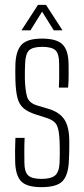

<svg xmlns="http://www.w3.org/2000/svg" viewBox="-20 -765 346 791"><path d="M150.5 6Q90 6 67 -18.2Q44 -42.5 42.5 -98Q42 -122 42 -143.8Q42 -165.5 43.5 -197H81.5Q80 -167 80.2 -140.8Q80.5 -114.5 80.5 -95Q80.5 -57 96 -42.5Q111.5 -28 150.5 -28Q190.5 -28 207.2 -42.5Q224 -57 225.5 -95Q226 -111 226.2 -126Q226.5 -141 226.2 -155Q226 -169 225.5 -182Q224 -228 214.5 -248.2Q205 -268.5 172.5 -279L128.5 -293Q94 -304 76.2 -319.8Q58.5 -335.5 51.8 -362.2Q45 -389 43.5 -433Q43 -456.5 43 -470.8Q43 -485 43.5 -502Q46 -557.5 69.8 -581.8Q93.5 -606 153.5 -606Q213 -606 237.5 -582Q262 -558 262.5 -500Q262.5 -489 262.8 -459Q263 -429 260.5 -404H222.5Q223.5 -423 223.8 -441.5Q224 -460 223.8 -476.2Q223.5 -492.5 223.5 -505Q223.5 -543.5 208.5 -557.8Q193.5 -572 153.5 -572Q115.5 -572 100.2 -558Q85 -544 83.5 -504Q83 -490.5 82.5 -471.8Q82 -453 82.5 -438Q84 -394.5 91.2 -367.5Q98.5 -340.5 134.5 -330L178.5 -317Q224.5 -303.5 245 -273Q265.5 -242.5 265.5 -181Q265.5 -156.5 265.2 -139.5Q265 -122.5 263.5 -97Q260.5 -42.5 237 -18.2Q213.5 6 150.5 6ZM68.5 -640 136.5 -745H169.5L237.5 -640H201.5L153.5 -717L105.5 -640Z"/></svg>

Font: Big Shoulders Text SC Thin
Style: Regular
Weight: 100
Designer: Patric King
Foundry: XO Type Co
Version: Version 2.002